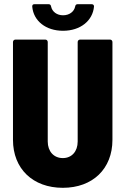

<svg xmlns="http://www.w3.org/2000/svg" viewBox="-20 -889 602 917"><path d="M281 -742C364 -742 423 -790 429 -858C429 -865 425 -869 417 -869H351C344 -869 340 -865 339 -858C334 -833 311 -816 281 -816C252 -816 229 -833 224 -858C223 -865 219 -869 212 -869H145C138 -869 134 -866 134 -859C134 -859 134 -858 134 -857C140 -789 199 -742 281 -742ZM280 8C423 8 517 -83 517 -221V-688C517 -695 512 -700 505 -700H363C356 -700 351 -695 351 -688V-213C351 -166 323 -134 280 -134C237 -134 208 -166 208 -213V-688C208 -695 203 -700 196 -700H54C47 -700 42 -695 42 -688V-221C42 -83 137 8 280 8Z"/></svg>

Font: Barlow Semi Condensed ExtraBold
Style: Regular
Weight: 800
Width: 4
Designer: Jeremy Tribby
Foundry: Tribby Type
Version: Version 1.422;hotconv 1.0.109;makeotfexe 2.5.65596